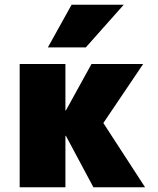

<svg xmlns="http://www.w3.org/2000/svg" viewBox="-20 -790 665 810"><path d="M258 -324 366 -520H584L416 -271L592 0H374L258 -217H256V0H63V-520H256V-324ZM342 -590H182L282 -770H502Z"/></svg>

Font: Mplus 1p Black
Style: Regular
Weight: 900
Version: Version 1.061